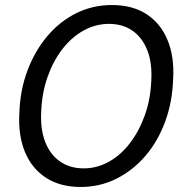

<svg xmlns="http://www.w3.org/2000/svg" viewBox="-20 -732 730 764"><path d="M301 12Q219 12 162.5 -25Q106 -62 79 -128Q52 -194 57 -282Q60 -374 89.5 -452Q119 -530 168.5 -588.5Q218 -647 283.5 -679.5Q349 -712 425 -712Q508 -712 564 -675Q620 -638 647 -572Q674 -506 669 -418Q666 -326 637 -247.5Q608 -169 558 -111Q508 -53 442.5 -20.5Q377 12 301 12ZM313 -62Q366 -62 413.5 -88.5Q461 -115 497.5 -163Q534 -211 556.5 -274Q579 -337 582 -411Q586 -482 566 -532.5Q546 -583 507 -610Q468 -637 414 -637Q360 -637 312.5 -610.5Q265 -584 228.5 -537Q192 -490 169.5 -426.5Q147 -363 144 -289Q140 -218 160 -167Q180 -116 219.5 -89Q259 -62 313 -62Z"/></svg>

Font: DM Sans 28pt
Style: Italic
Weight: 400
Italic angle: -10°
Version: Version 4.004;gftools[0.9.30]